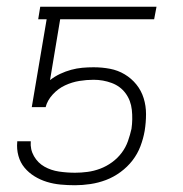

<svg xmlns="http://www.w3.org/2000/svg" viewBox="-20 -540 540 568"><path d="M202 8Q180 8 159 6Q138 4 118.5 -2Q99 -8 82 -18.5Q65 -29 52.5 -44Q40 -59 34.5 -79Q29 -99 31 -120V-122H71Q69 -98 80.5 -78Q92 -58 111.5 -47Q131 -36 154.5 -32.5Q178 -29 202 -29Q220 -29 239 -31.5Q258 -34 276.5 -41Q295 -48 311.5 -60Q328 -72 340 -88Q352 -104 358.5 -122.5Q365 -141 369 -159Q373 -187 370 -215Q367 -243 351.5 -264Q336 -285 310.5 -294.5Q285 -304 257 -304Q236 -304 214.5 -300.5Q193 -297 172.5 -287.5Q152 -278 136 -260.5Q120 -243 115 -223H74L118 -483H93L99 -520H443L436 -483H158L128 -303Q142 -314 158 -321.5Q174 -329 190.5 -333.5Q207 -338 223.5 -339.5Q240 -341 257 -341Q282 -341 305.5 -336.5Q329 -332 349 -320Q369 -308 383.5 -290Q398 -272 405 -249.5Q412 -227 412 -202.5Q412 -178 408 -153Q404 -130 395.5 -107.5Q387 -85 372 -65.5Q357 -46 336.5 -31Q316 -16 293.5 -7.5Q271 1 247.5 4.5Q224 8 202 8Z"/></svg>

Font: Iosevka SS04 Extralight
Style: Italic
Weight: 200
Italic angle: -9°
Monospace: yes
Designer: Belleve Invis
Foundry: Belleve Invis
Version: Version 19.0.0; ttfautohint (v1.8.4)